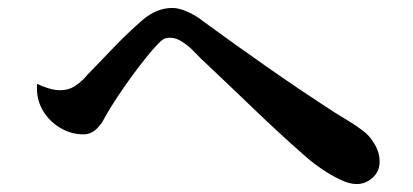

<svg xmlns="http://www.w3.org/2000/svg" viewBox="-20 -585 1040 483"><path d="M935 -178Q935 -154 917.5 -138Q900 -122 877 -122Q859 -122 836 -133Q813 -144 791.5 -158.5Q770 -173 756 -185Q686 -246 619 -310.5Q552 -375 484 -439Q475 -448 466.5 -457Q458 -466 447 -474Q439 -480 429 -485Q419 -490 408 -490Q398 -490 391.5 -486.5Q385 -483 378 -475Q365 -462 347 -439.5Q329 -417 310 -391Q291 -365 275 -340.5Q259 -316 249 -299Q244 -290 239 -281Q234 -272 226 -264Q211 -247 190 -247Q159 -247 132 -263Q105 -279 89 -305Q73 -331 73 -362Q73 -365 73 -368Q73 -371 74 -374Q85 -368 101.5 -363Q118 -358 131 -358Q153 -358 170 -369.5Q187 -381 200 -397Q234 -432 268 -467.5Q302 -503 339 -535Q355 -549 374 -557Q393 -565 414 -565Q431 -565 453.5 -554.5Q476 -544 489 -533Q571 -473 654 -415Q737 -357 822 -302Q836 -293 855.5 -281.5Q875 -270 892.5 -256.5Q910 -243 918 -229Q926 -218 930.5 -205Q935 -192 935 -178Z"/></svg>

Font: Kaisei Tokumin Medium
Style: Regular
Weight: 500
Designer: Font-Kai, 金井和夫
Foundry: KAZUO KANAI
Version: Version 5.003